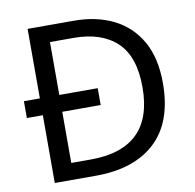

<svg xmlns="http://www.w3.org/2000/svg" viewBox="-80 -795 889 876"><g transform="rotate(-10 365.0 -357.0)"><path d="M317 -714Q424 -714 503 -674Q582 -634 625.5 -556.5Q669 -479 669 -364Q669 -183 570.5 -91.5Q472 0 295 0H104V-314H30V-392H104V-714ZM304 -637H194V-392H372V-314H194V-77H284Q574 -77 574 -361Q574 -504 503 -570.5Q432 -637 304 -637Z"/></g></svg>

Font: Noto Sans Zanabazar Square
Style: Regular
Weight: 400
Version: Version 2.005; ttfautohint (v1.8.4.7-5d5b)